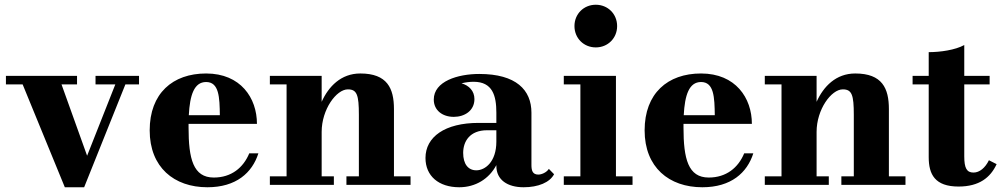

<svg xmlns="http://www.w3.org/2000/svg" viewBox="-20 -780 4230 810"><path d="M347.5 -123 239.5 -424H305V-460H5V-424H75.5L253.5 10H335L509 -424H566.5V-460H383V-424H466.5Z M1070 -133H1031.5C1006.5 -72.5 956 -31 882 -31C795 -31 775.5 -110 775.5 -242C775.5 -247.5 775.5 -252.5 775.5 -257.5H1064C1064 -366.5 995.5 -470 849.5 -470C708.5 -470 611.5 -386 611.5 -230C611.5 -74 714.5 10 855 10C976 10 1044 -51 1070 -133ZM849.5 -434C904.5 -434 906.5 -369 907.5 -294H776.5C781 -379 799 -434 849.5 -434Z M1118.5 -36V0H1388.5V-36H1337V-223.5C1337 -318.5 1399 -403 1447.5 -403C1486 -403 1494 -379.5 1494 -295.5V-36H1441.5V0H1712V-36H1642V-320C1642 -407 1614 -470 1500 -470C1418.5 -470 1366 -415 1337 -350.5V-460H1118.5V-424H1189V-36Z M1999 -261.5C1857 -261.5 1775 -202.5 1775 -113.5C1775 -37.5 1831 10 1917.5 10C1986 10 2043.5 -25.5 2074 -83.5V-80C2074 -21 2121 10 2189 10C2251 10 2299.5 -10.5 2317.5 -45L2295.5 -67.5C2285.5 -52 2264.5 -43.5 2251 -43.5C2226.5 -43.5 2222 -61 2222 -84V-304.5C2222 -400.5 2157.5 -468 2002 -468C1911 -468 1810 -437 1810 -360C1810 -315 1846 -287 1894.5 -287C1940 -287 1981.5 -313 1981.5 -362C1981.5 -396.5 1958.5 -419.5 1927 -428.5C1944.5 -433 1963 -435 1978 -435C2058 -435 2074 -376.5 2074 -304.5V-261.5ZM1989.5 -61.5C1955 -61.5 1934 -88 1934 -135C1934 -183.5 1962 -230.5 2035 -230.5H2074V-182.5C2074 -97 2026.5 -61.5 1989.5 -61.5Z M2403.5 -670C2403.5 -619 2442.5 -580 2493.5 -580C2544.5 -580 2583.5 -619 2583.5 -670C2583.5 -721 2544.5 -760 2493.5 -760C2442.5 -760 2403.5 -721 2403.5 -670ZM2358.5 -36V0H2648.5V-36H2578.5V-460H2358.5V-424H2428.5V-36Z M3158 -133H3119.5C3094.5 -72.5 3044 -31 2970 -31C2883 -31 2863.5 -110 2863.5 -242C2863.5 -247.5 2863.5 -252.5 2863.5 -257.5H3152C3152 -366.5 3083.5 -470 2937.5 -470C2796.5 -470 2699.5 -386 2699.5 -230C2699.5 -74 2802.5 10 2943 10C3064 10 3132 -51 3158 -133ZM2937.5 -434C2992.5 -434 2994.5 -369 2995.5 -294H2864.5C2869 -379 2887 -434 2937.5 -434Z M3206.5 -36V0H3476.5V-36H3425V-223.5C3425 -318.5 3487 -403 3535.5 -403C3574 -403 3582 -379.5 3582 -295.5V-36H3529.5V0H3800V-36H3730V-320C3730 -407 3702 -470 3588 -470C3506.5 -470 3454 -415 3425 -350.5V-460H3206.5V-424H3277V-36Z M4184.5 -87.5 4152 -104C4136.5 -72 4112.5 -52 4087 -52C4058.5 -52 4048 -70.5 4048 -120.5V-424H4155V-460H4048V-590C4010 -569 3946.5 -560 3898 -560V-460H3830V-424H3898V-117C3898 -44.5 3924 7 4024 7C4111 7 4158.5 -31 4184.5 -87.5Z"/></svg>

Font: Bodoni* 06
Style: Bold
Weight: 700
Version: Version 2.2